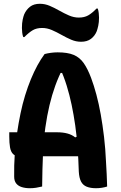

<svg xmlns="http://www.w3.org/2000/svg" viewBox="-20 -987 640 1016"><path d="M29 -287H283Q313 -287 337 -280.5Q361 -274 378 -260L412 -275V-160H84Q61 -160 49 -172Q37 -184 33 -207.5Q29 -231 29 -264ZM203 0Q187 4 171 6.5Q155 9 138 9Q114 9 95 3Q76 -3 65.5 -16.5Q55 -30 55 -52Q54 -112 58 -169.5Q62 -227 70 -281.5Q78 -336 88.5 -386.5Q99 -437 113 -482.5Q127 -528 143.5 -568Q160 -608 178 -641Q196 -674 216 -701Q231 -705 249 -707.5Q267 -710 285 -710Q338 -710 370 -696.5Q402 -683 423 -653Q444 -623 462 -575Q477 -535 490 -486.5Q503 -438 513 -382Q523 -326 530.5 -263Q538 -200 541 -130Q543 -99 544.5 -66.5Q546 -34 547 0Q535 4 519.5 6.5Q504 9 488 9Q459 9 439 1Q419 -7 409 -26Q399 -45 397 -78Q395 -145 390.5 -206.5Q386 -268 378 -324Q370 -380 359 -432.5Q348 -485 333 -533.5Q318 -582 297 -628L335 -601H274L314 -628Q290 -582 272.5 -533.5Q255 -485 242 -430.5Q229 -376 220 -312.5Q211 -249 207.5 -172Q204 -95 203 0ZM397 -894Q426 -894 446.5 -905.5Q467 -917 491 -942H497Q501 -932 502.5 -918Q504 -904 504 -894Q504 -869 500 -851Q496 -833 492 -822Q482 -797 461.5 -781.5Q441 -766 409 -766Q382 -766 356.5 -777Q331 -788 305.5 -802.5Q280 -817 254.5 -828Q229 -839 203 -839Q174 -839 154 -827.5Q134 -816 109 -791H103Q99 -801 97.5 -815Q96 -829 96 -839Q96 -865 100 -883Q104 -901 108 -911Q119 -936 139 -951.5Q159 -967 191 -967Q218 -967 243.5 -956Q269 -945 294.5 -930.5Q320 -916 345.5 -905Q371 -894 397 -894Z"/></svg>

Font: Recursive Monospace Casual
Style: Bold
Weight: 700
Version: Version 1.047